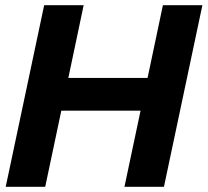

<svg xmlns="http://www.w3.org/2000/svg" viewBox="-20 -719 799 739"><path d="M150 -699H302L243 -419H548L607 -699H759L611 0H459L521 -293H216L154 0H2Z"/></svg>

Font: Prompt SemiBold
Style: Italic
Weight: 600
Italic angle: -12°
Designer: Katatrad Team
Foundry: CadsonDemak
Version: Version 1.001